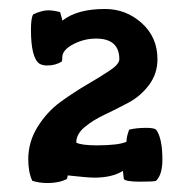

<svg xmlns="http://www.w3.org/2000/svg" viewBox="-20 -700 422 428"><path d="M43 -345Q43 -384 64 -417.5Q85 -451 114.5 -472.5Q144 -494 174 -511.5Q204 -529 225 -543Q246 -557 246 -568Q246 -614 194 -614Q168 -614 144.5 -602Q121 -590 119 -575Q119 -569 118 -563Q104 -554 85 -554Q75 -554 68 -558Q49 -571 49 -634Q49 -660 54 -668Q74 -677 87 -677Q99 -677 114 -673Q118 -660 119 -654Q152 -680 214 -680Q261 -680 296 -648.5Q331 -617 331 -568Q331 -536 312.5 -511Q294 -486 267 -471.5Q240 -457 213.5 -444.5Q187 -432 168.5 -416.5Q150 -401 150 -382Q162 -376 196 -376Q244 -376 262 -384Q262 -396 268 -411Q284 -415 306 -415Q323 -415 328 -411Q342 -392 342 -344Q342 -311 328 -297Q324 -295 293 -295Q260 -295 256 -301L254 -319Q230 -304 190 -304Q176 -304 131 -309Q130 -302 129 -301Q112 -292 86 -292Q67 -292 52 -297Q43 -316 43 -345Z"/></svg>

Font: Gorditas
Style: Regular
Weight: 400
Designer: Gustavo Dipre (gbrenda1987@gmail.com)
Foundry: Gustavo Dipre (gbrenda1987@gmail.com)
Version: Version 1.001